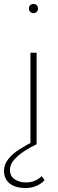

<svg xmlns="http://www.w3.org/2000/svg" viewBox="-63 -725 294 965"><path d="M82 -682Q82 -673 88.5 -666Q95 -659 105 -659Q116 -659 122 -666Q128 -673 128 -682Q128 -692 122 -698.5Q116 -705 105 -705Q95 -705 88.5 -698.5Q82 -692 82 -682ZM90 -460V0H121V-460ZM146 160Q135 173 114.5 182.5Q94 192 67 192Q34 192 10.5 176Q-13 160 -13 128Q-13 102 7.5 78.5Q28 55 58.5 35Q89 15 121 0L104 -14Q69 4 35 25.5Q1 47 -21 74Q-43 101 -43 134Q-43 160 -30.5 179.5Q-18 199 6.5 209.5Q31 220 66 220Q98 220 124 207.5Q150 195 161 180Z"/></svg>

Font: Jost ExtraLight
Style: Regular
Weight: 250
Version: Version 3.710